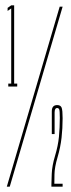

<svg xmlns="http://www.w3.org/2000/svg" viewBox="-20 -699 266 719"><path d="M11 -375V-386H22V-667.5L8.5 -658V-669.5L22 -679H33V-386H44.5V-375ZM5.5 0 203.5 -674H214.5L16.5 0ZM172.5 0V-8Q172.5 -17.5 173.8 -48Q175 -78.5 186 -115Q197.5 -153 200.8 -187.5Q204 -222 204 -258Q204 -285 201.5 -289.8Q199 -294.5 194 -294.5Q184.5 -294.5 184.5 -277.5Q184.5 -260.5 184.5 -197H174Q174 -259 174 -282.2Q174 -305.5 194 -305.5Q207 -305.5 210.8 -295.8Q214.5 -286 214.5 -256.5Q214.5 -218.5 210.5 -183Q206.5 -147.5 195.5 -110Q184.5 -73 184 -46.2Q183.5 -19.5 183.5 -11H214.5V0Z"/></svg>

Font: Anybody UltraCondensed Thin
Style: Regular
Weight: 100
Width: 1
Designer: Tyler Finck
Foundry: Etcetera Type Company
Version: Version 1.110